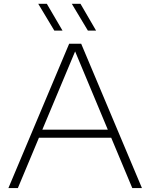

<svg xmlns="http://www.w3.org/2000/svg" viewBox="-20 -964 770 984"><path d="M23 0 334.5 -740H396L707.5 0H658L550 -258H179.5L71.5 0ZM197 -299.5H532.5L365 -700.5ZM430.5 -807 348 -944.5H392.5L472.5 -807ZM258.5 -807 176 -944.5H220L300.5 -807Z"/></svg>

Font: Encode Sans Expanded Expanded ExtraLight
Style: Regular
Weight: 200
Width: 7
Designer: Multiple Designers
Foundry: Impallari Type
Version: Version 3.000; ttfautohint (v1.8.3) -l 8 -r 50 -G 200 -x 14 